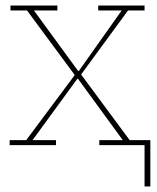

<svg xmlns="http://www.w3.org/2000/svg" viewBox="-20 -526 570 696"><path d="M504 0H340V-18H425L263 -240H260L98 -18H183V0H15V-18H75L251 -254L78 -488H18V-506H188V-488H103L263 -269H266L421 -488H336V-506H504V-488H444L274 -256L450 -18H525V150H504Z"/></svg>

Font: IBM Plex Serif Thin
Style: Regular
Weight: 100
Designer: Mike Abbink, Paul van der Laan, Pieter van Rosmalen
Foundry: Bold Monday
Version: Version 3.001